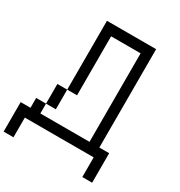

<svg xmlns="http://www.w3.org/2000/svg" viewBox="-242 -1080 1318 1409"><g transform="rotate(30 416.5 -375.5)"><path d="M0 -83.3H83.3V-166.7H166.7V-83.3H583.3V-833.3H333.3V-333.3H250V-916.7H666.7V-83.3H750V166.7H666.7V0H83.3V166.7H0ZM166.7 -166.7V-333.3H250V-166.7Z"/></g></svg>

Font: Galmuri11 Regular
Style: Regular
Weight: 400
Designer: Minseo Lee (Quiple)
Version: Version 2.356;hotconv 1.1.0;makeotfexe 2.6.0 DEVELOPMENT